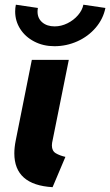

<svg xmlns="http://www.w3.org/2000/svg" viewBox="-20 -776 461 804"><path d="M40 -133.8Q40 -158.7 45.9 -188L113.3 -525.4H268.1L198.2 -178.2Q197.3 -174.3 197.3 -167Q197.3 -144 213.6 -134.3Q230 -124.5 253.9 -119.1L200.2 7.8Q40 -1.5 40 -133.8ZM43.5 -728Q43.5 -741.7 46.4 -756.3L138.7 -742.7Q137.2 -734.9 137.2 -727.5Q137.2 -699.2 157 -682.4Q176.8 -665.5 209 -665.5Q236.3 -665.5 262.5 -678.5Q288.6 -691.4 306.6 -712.4Q324.7 -733.4 329.1 -756.3L421.4 -742.7Q412.1 -696.8 380.9 -660.2Q349.6 -623.5 304 -603Q258.3 -582.5 208 -582.5Q161.1 -582.5 123.5 -602.1Q85.9 -621.6 64.7 -654.8Q43.5 -688 43.5 -728Z"/></svg>

Font: Reddit Sans Vanilla ExtraBold
Style: Italic
Weight: 800
Italic angle: -11.25°
Designer: Stephen Hutchings
Version: Version 1.013